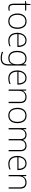

<svg xmlns="http://www.w3.org/2000/svg" viewBox="2404 -3170 939 5788"><g transform="rotate(90 2874.0 -275.5)"><path d="M223 -91Q246 -91 265.5 -94Q285 -97 301 -103V-70Q285 -64 265 -60Q245 -56 220 -56Q151 -56 121 -95Q91 -134 91 -209V-562H11V-588L91 -597L103 -725H130V-596H298V-562H130V-212Q130 -153 150.5 -122Q171 -91 223 -91Z M850 -331Q850 -251 824.5 -189Q799 -127 747 -91.5Q695 -56 617 -56Q542 -56 490.5 -91Q439 -126 412.5 -188Q386 -250 386 -331Q386 -458 448.5 -532Q511 -606 622 -606Q701 -606 751 -570Q801 -534 825.5 -472Q850 -410 850 -331ZM426 -331Q426 -224 473 -157.5Q520 -91 617 -91Q684 -91 727 -121.5Q770 -152 790 -206Q810 -260 810 -331Q810 -399 791 -453Q772 -507 730.5 -539Q689 -571 622 -571Q527 -571 476.5 -507.5Q426 -444 426 -331Z M1197 -606Q1265 -606 1308.5 -573.5Q1352 -541 1373.5 -485.5Q1395 -430 1395 -360V-329H1007Q1006 -214 1058.5 -152.5Q1111 -91 1209 -91Q1258 -91 1293.5 -98.5Q1329 -106 1374 -127V-89Q1335 -72 1296.5 -64Q1258 -56 1208 -56Q1127 -56 1073.5 -90Q1020 -124 993.5 -185Q967 -246 967 -326Q967 -403 993 -466.5Q1019 -530 1070 -568Q1121 -606 1197 -606ZM1197 -571Q1117 -571 1067 -517.5Q1017 -464 1008 -363H1355Q1355 -456 1316 -513.5Q1277 -571 1197 -571Z M1741 -606Q1810 -606 1850 -579Q1890 -552 1913 -509H1916L1922 -596H1954V-44Q1954 55 1902.5 114.5Q1851 174 1730 174Q1670 174 1624.5 163.5Q1579 153 1543 138V97Q1579 115 1627 127Q1675 139 1731 139Q1830 139 1872.5 89.5Q1915 40 1915 -43V-81Q1915 -106 1915.5 -127.5Q1916 -149 1918 -174H1915Q1895 -116 1847.5 -86Q1800 -56 1730 -56Q1628 -56 1570 -124.5Q1512 -193 1512 -324Q1512 -454 1570 -530Q1628 -606 1741 -606ZM1743 -571Q1646 -571 1599 -505.5Q1552 -440 1552 -324Q1552 -210 1598.5 -150.5Q1645 -91 1733 -91Q1806 -91 1845.5 -122.5Q1885 -154 1900.5 -204.5Q1916 -255 1916 -312V-355Q1916 -419 1899.5 -467.5Q1883 -516 1845.5 -543.5Q1808 -571 1743 -571Z M2332 -606Q2400 -606 2443.5 -573.5Q2487 -541 2508.5 -485.5Q2530 -430 2530 -360V-329H2142Q2141 -214 2193.5 -152.5Q2246 -91 2344 -91Q2393 -91 2428.5 -98.5Q2464 -106 2509 -127V-89Q2470 -72 2431.5 -64Q2393 -56 2343 -56Q2262 -56 2208.5 -90Q2155 -124 2128.5 -185Q2102 -246 2102 -326Q2102 -403 2128 -466.5Q2154 -530 2205 -568Q2256 -606 2332 -606ZM2332 -571Q2252 -571 2202 -517.5Q2152 -464 2143 -363H2490Q2490 -456 2451 -513.5Q2412 -571 2332 -571Z M2905 -606Q2993 -606 3040.5 -559Q3088 -512 3088 -413V-66H3049V-411Q3049 -494 3011 -532.5Q2973 -571 2902 -571Q2815 -571 2766 -519.5Q2717 -468 2717 -363V-66H2678V-596H2709L2715 -492H2718Q2737 -537 2782.5 -571.5Q2828 -606 2905 -606Z M3693 -331Q3693 -251 3667.5 -189Q3642 -127 3590 -91.5Q3538 -56 3460 -56Q3385 -56 3333.5 -91Q3282 -126 3255.5 -188Q3229 -250 3229 -331Q3229 -458 3291.5 -532Q3354 -606 3465 -606Q3544 -606 3594 -570Q3644 -534 3668.5 -472Q3693 -410 3693 -331ZM3269 -331Q3269 -224 3316 -157.5Q3363 -91 3460 -91Q3527 -91 3570 -121.5Q3613 -152 3633 -206Q3653 -260 3653 -331Q3653 -399 3634 -453Q3615 -507 3573.5 -539Q3532 -571 3465 -571Q3370 -571 3319.5 -507.5Q3269 -444 3269 -331Z M4378 -606Q4450 -606 4494.5 -562Q4539 -518 4539 -425V-66H4501V-423Q4501 -500 4465.5 -535.5Q4430 -571 4375 -571Q4299 -571 4254 -527Q4209 -483 4209 -385V-66H4171V-423Q4171 -500 4135.5 -535.5Q4100 -571 4045 -571Q3973 -571 3926.5 -526Q3880 -481 3880 -381V-66H3841V-596H3872L3878 -504H3881Q3892 -530 3913.5 -553Q3935 -576 3968 -591Q4001 -606 4048 -606Q4104 -606 4143.5 -579Q4183 -552 4198 -500H4200Q4221 -549 4266 -577.5Q4311 -606 4378 -606Z M4909 -606Q4977 -606 5020.5 -573.5Q5064 -541 5085.5 -485.5Q5107 -430 5107 -360V-329H4719Q4718 -214 4770.5 -152.5Q4823 -91 4921 -91Q4970 -91 5005.5 -98.5Q5041 -106 5086 -127V-89Q5047 -72 5008.5 -64Q4970 -56 4920 -56Q4839 -56 4785.5 -90Q4732 -124 4705.5 -185Q4679 -246 4679 -326Q4679 -403 4705 -466.5Q4731 -530 4782 -568Q4833 -606 4909 -606ZM4909 -571Q4829 -571 4779 -517.5Q4729 -464 4720 -363H5067Q5067 -456 5028 -513.5Q4989 -571 4909 -571Z M5482 -606Q5570 -606 5617.5 -559Q5665 -512 5665 -413V-66H5626V-411Q5626 -494 5588 -532.5Q5550 -571 5479 -571Q5392 -571 5343 -519.5Q5294 -468 5294 -363V-66H5255V-596H5286L5292 -492H5295Q5314 -537 5359.5 -571.5Q5405 -606 5482 -606Z"/></g></svg>

Font: Noto Sans Malayalam UI ExtraLight
Style: Regular
Weight: 200
Designer: Jelle Bosma - Monotype Design Team
Foundry: Monotype Imaging Inc.
Version: Version 2.104; ttfautohint (v1.8.4.7-5d5b)